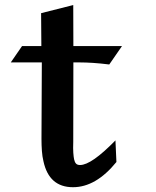

<svg xmlns="http://www.w3.org/2000/svg" viewBox="-20 -742 627 773"><path d="M148.4 -490.7H23.4L68.8 -556.6H146.5L145.5 -689L274.9 -721.7L275.4 -556.6H471.2L419.9 -482.4Q384.3 -486.8 354.5 -488.8Q324.7 -490.7 301.3 -490.7H275.4L274.9 -170.4Q273.9 -144.5 275.1 -127Q276.4 -109.4 278.3 -100.6Q280.8 -88.9 286.1 -83.3Q291.5 -77.6 302.2 -77.6Q348.1 -77.6 444.8 -176.8L448.7 -89.8Q366.2 11.7 273.9 11.7Q177.2 11.7 154.8 -93.3Q150.4 -111.3 148.7 -134Q147 -156.7 147 -183.1Z"/></svg>

Font: IranNastaliq
Style: Regular
Weight: 400
Designer: Hossein Zahedi
Version: Version 1.5